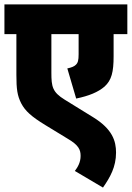

<svg xmlns="http://www.w3.org/2000/svg" viewBox="-20 -642 595 867"><path d="M555 -488V-622H0V-488H54V-304C54 -240 58 -210 76 -175C94 -141 121 -116 185 -77L285 -16C335 13 344 34 344 62C344 91 331 113 318 130L445 205C477 159 504 112 504 47C504 -5 488 -59 400 -113L272 -192C217 -226 212 -250 212 -314V-488H335V-397C335 -370 332 -358 322 -349C315 -342 303 -337 284 -333L324 -197C382 -209 423 -226 452 -251C484 -280 493 -317 493 -388V-488Z"/></svg>

Font: Noto Sans Condensed Black
Style: Italic
Weight: 900
Width: 3
Italic angle: -12°
Designer: Monotype Design Team
Foundry: Monotype Imaging Inc.
Version: Version 2.013